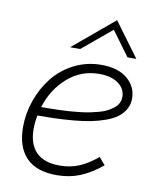

<svg xmlns="http://www.w3.org/2000/svg" viewBox="-80 -758 668 827"><g transform="rotate(10 253.5 -344.5)"><path d="M358.4 -652.8 230 -545.9H186L365.2 -695.8L475.6 -545.9H437ZM487.3 -374.5Q487.3 -348.1 475.1 -326.9Q462.9 -305.7 442.6 -290.8Q422.4 -275.9 391.8 -265.1Q361.3 -254.4 329.1 -248Q296.9 -241.7 255.6 -238Q214.4 -234.4 178 -233.2Q141.6 -231.9 98.1 -231.9Q92.3 -202.1 92.3 -171.9Q92.3 -106.4 126.5 -71.3Q160.6 -36.1 229.5 -36.1Q275.4 -36.1 314.2 -52.2Q353 -68.4 393.6 -102.5L420.9 -70.8Q372.1 -30.8 325.7 -12Q279.3 6.8 224.1 6.8Q134.3 6.8 90.1 -39.8Q45.9 -86.4 45.9 -172.9Q45.9 -232.4 66.2 -289.8Q86.4 -347.2 122.6 -392.8Q158.7 -438.5 213.6 -466.6Q268.6 -494.6 332.5 -494.6Q406.7 -494.6 447 -460Q487.3 -425.3 487.3 -374.5ZM330.6 -454.6Q251 -454.6 191.9 -402.6Q132.8 -350.6 107.9 -270.5Q130.9 -270.5 145.8 -270.8Q160.6 -271 187 -271.7Q213.4 -272.5 231.9 -273.9Q250.5 -275.4 276.1 -278.1Q301.8 -280.8 320.1 -284.7Q338.4 -288.6 359.1 -294.2Q379.9 -299.8 394 -307.6Q408.2 -315.4 420.4 -325Q432.6 -334.5 438.7 -347.2Q444.8 -359.9 444.8 -375Q444.8 -409.2 414.1 -431.9Q383.3 -454.6 330.6 -454.6Z"/></g></svg>

Font: HK Grotesk Light Legacy Italic
Style: Regular
Weight: 300
Italic angle: -13°
Designer: Alfredo Marco Pradil
Foundry: Hanken Design Co.
Version: Version 2.022;PS 002.022;hotconv 1.0.88;makeotf.lib2.5.64775